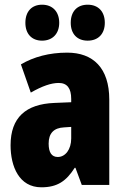

<svg xmlns="http://www.w3.org/2000/svg" viewBox="-20 -787 534 817"><path d="M88 -690C88 -642 116 -614 159 -614C204 -614 232 -644 232 -690C232 -737 204 -767 159 -767C116 -767 88 -739 88 -690ZM281 -690C281 -643 308 -614 353 -614C399 -614 426 -644 426 -690C426 -737 399 -767 353 -767C309 -767 281 -739 281 -690ZM266 -563C190 -563 123 -545 69 -513L111 -393C160 -421 198 -434 230 -434C266 -434 283 -411 283 -366V-352L211 -349C90 -344 25 -287 25 -169C25 -79 61 10 156 10C225 10 262 -17 298 -73H301L328 0H445V-363C445 -498 376 -563 266 -563ZM253 -245 283 -247V-198C283 -151 258 -119 226 -119C200 -119 187 -138 187 -176C187 -220 209 -243 253 -245Z"/></svg>

Font: Noto Sans Hebrew ExtraCondensed Black
Style: Regular
Weight: 900
Width: 2
Designer: Monotype Design Team
Foundry: Monotype Imaging Inc.
Version: Version 2.004